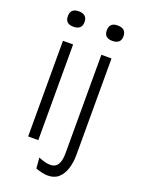

<svg xmlns="http://www.w3.org/2000/svg" viewBox="-160 -770 729 996"><g transform="rotate(20 205.0 -272.0)"><path d="M71 0V-528H127V0ZM96 -615Q51 -615 51 -657Q51 -700 96 -700Q143 -700 143 -657Q143 -615 96 -615ZM235 156Q208 156 168 142L163 83Q225 109 254 93.5Q283 78 283 14V-528H339V5Q339 46 328 80.5Q317 115 294.5 135.5Q272 156 235 156ZM311 -615Q266 -615 266 -657Q266 -700 311 -700Q358 -700 358 -657Q358 -615 311 -615Z"/></g></svg>

Font: Bricolage Grotesque 10pt Condensed ExtraLight
Style: Regular
Weight: 200
Width: 3
Designer: Mathieu Triay
Foundry: Atelier Triay
Version: Version 1.000; ttfautohint (v1.8.4.7-5d5b);gftools[0.9.32]